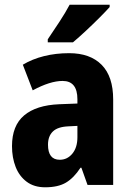

<svg xmlns="http://www.w3.org/2000/svg" viewBox="-20 -786 558 816"><path d="M274 -560Q363 -560 412 -510.5Q461 -461 461 -363V0H352L326 -73H322Q294 -30 260.5 -10Q227 10 172 10Q125 10 93.5 -13.5Q62 -37 46.5 -76.5Q31 -116 31 -165Q31 -252 82.5 -295.5Q134 -339 232 -343L309 -346V-364Q309 -442 246 -442Q193 -442 119 -402L77 -511Q117 -535 167 -547.5Q217 -560 274 -560ZM270 -249Q225 -247 204.5 -227Q184 -207 184 -171Q184 -107 234 -107Q266 -107 287.5 -133Q309 -159 309 -203V-251ZM446 -756Q430 -738 402.5 -710.5Q375 -683 345 -655Q315 -627 290 -606H183V-619Q208 -656 233 -694Q258 -732 276 -766H446Z"/></svg>

Font: Noto Sans Arabic Cond ExtBd
Style: Regular
Weight: 800
Width: 3
Designer: Monotype Design Team, Nadine Chahine, Nizar Qandah and Khaled Hosny
Foundry: Monotype Imaging Inc.
Version: Version 2.012; ttfautohint (v1.8.4.7-5d5b)